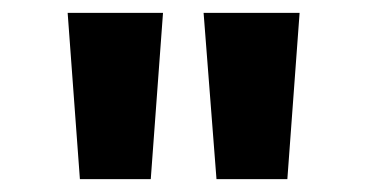

<svg xmlns="http://www.w3.org/2000/svg" viewBox="-20 -734 570 298"><path d="M316 -456H426L445 -714H296ZM104 -456H214L233 -714H85Z"/></svg>

Font: Noto Sans Mono Condensed ExtraBold
Style: Regular
Weight: 800
Width: 3
Designer: Monotype Design Team
Foundry: Monotype Imaging Inc.
Version: Version 2.014